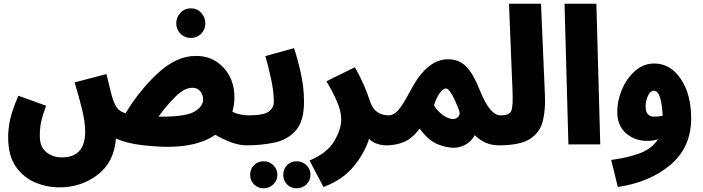

<svg xmlns="http://www.w3.org/2000/svg" viewBox="-20 -780 3798 1037"><path d="M1089 -653Q1089 -687 1066.5 -711Q1044 -735 1011 -735Q977 -735 954.5 -711Q932 -687 932 -653Q932 -621 954.5 -598Q977 -575 1011 -575Q1044 -575 1066.5 -598Q1089 -621 1089 -653ZM854 -150Q844 -150 836 -150Q880 -211 928 -258.5Q976 -306 1019 -306Q1047 -306 1062 -286.5Q1077 -267 1077 -244Q1077 -204 1030 -177Q983 -150 854 -150ZM300 232Q419 232 508 163.5Q597 95 606 -32Q664 -6 744.5 3.5Q825 13 886 13Q1049 13 1143 -52Q1178 -31 1224 -13Q1270 5 1313 5Q1351 5 1374.5 -17.5Q1398 -40 1398 -78Q1398 -110 1379 -133.5Q1360 -157 1322 -157Q1306 -157 1282.5 -161Q1259 -165 1235 -176Q1246 -213 1246 -256Q1246 -350 1188 -414Q1130 -478 1038 -478Q934 -478 834 -386Q734 -294 658 -168Q626 -179 613.5 -195.5Q601 -212 593 -234Q581 -267 555 -380L383 -335Q406 -259 423 -190.5Q440 -122 440 -69Q440 70 314 70Q266 70 230.5 42Q195 14 195 -46Q195 -85 201.5 -118.5Q208 -152 229 -209L79 -263Q43 -178 33.5 -129Q24 -80 24 -39Q24 61 65.5 120Q107 179 170.5 205.5Q234 232 300 232Z M1622 -231Q1622 -309 1604 -388.5Q1586 -468 1568 -520L1413 -477Q1429 -425 1444 -354.5Q1459 -284 1459 -231Q1459 -197 1431 -177Q1403 -157 1323 -157L1313 5Q1392 5 1462.5 -10Q1533 -25 1577.5 -75Q1622 -125 1622 -231ZM1582 237Q1613 237 1635 216Q1657 195 1657 164Q1657 133 1635 112Q1613 91 1582 91Q1551 91 1530.5 112Q1510 133 1510 164Q1510 195 1530.5 216Q1551 237 1582 237ZM1404 237Q1434 237 1456 216Q1478 195 1478 164Q1478 133 1456 112Q1434 91 1404 91Q1373 91 1352 112Q1331 133 1331 164Q1331 195 1352 216Q1373 237 1404 237Z M2069 5Q2154 5 2154 -78Q2154 -110 2135 -133.5Q2116 -157 2079 -157Q2042 -157 2015.5 -176.5Q1989 -196 1975 -243Q1965 -275 1944 -323Q1923 -371 1897 -417L1743 -341Q1779 -281 1801 -229.5Q1823 -178 1823 -134Q1823 -82 1785 -17.5Q1747 47 1652 87L1727 230Q1830 192 1890 119Q1950 46 1973 -30Q2010 5 2069 5Z M2389 -302Q2414 -302 2459 -185Q2467 -163 2456 -150Q2445 -137 2426 -137Q2403 -137 2373 -158Q2343 -179 2324 -211Q2335 -247 2353 -274.5Q2371 -302 2389 -302ZM2674 5Q2712 5 2735.5 -18.5Q2759 -42 2759 -78Q2759 -110 2740 -133.5Q2721 -157 2684 -157Q2625 -157 2571 -294Q2538 -379 2499 -419.5Q2460 -460 2400 -460Q2287 -460 2200 -296Q2153 -208 2129 -182.5Q2105 -157 2079 -157L2069 5Q2115 5 2159 -12Q2203 -29 2247 -85Q2294 -21 2342.5 -1.5Q2391 18 2432 18Q2466 18 2497 -0.5Q2528 -19 2544 -50Q2600 5 2674 5Z M2923 -270 2902 -760H2729L2748 -292Q2752 -204 2741 -180.5Q2730 -157 2684 -157L2674 5Q2789 5 2843 -30Q2897 -65 2912 -127Q2927 -189 2923 -270Z M3222 0 3201 -760H3029L3050 0Z M3317 230Q3491 204 3602 109.5Q3713 15 3713 -141Q3713 -270 3657.5 -353Q3602 -436 3516 -437Q3458 -438 3412 -398.5Q3366 -359 3340 -298.5Q3314 -238 3314 -175Q3314 -101 3361.5 -60Q3409 -19 3476 -19Q3508 -19 3534 -28Q3501 24 3433.5 48.5Q3366 73 3281 84ZM3513 -150Q3467 -150 3467 -205Q3467 -236 3480 -263Q3493 -290 3511 -290Q3534 -290 3545.5 -251Q3557 -212 3559 -155Q3539 -150 3513 -150Z"/></svg>

Font: Noto Sans Arabic Condensed Black
Style: Regular
Weight: 900
Width: 3
Designer: Nadine Chahine
Foundry: Monotype Imaging Inc.
Version: 1.001